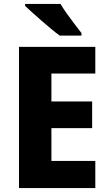

<svg xmlns="http://www.w3.org/2000/svg" viewBox="-20 -951 551 971"><path d="M462 0H76V-714H462V-579H240V-438H446V-303H240V-137H462ZM286 -931Q299 -909 318.5 -881.5Q338 -854 358 -828Q378 -802 392 -784V-771H282Q265 -783 241 -803Q217 -823 191.5 -845Q166 -867 143.5 -887.5Q121 -908 107 -921V-931Z"/></svg>

Font: Noto Sans Armenian SemiCondensed ExtraBold
Style: Regular
Weight: 800
Width: 4
Designer: Monotype Design Team
Foundry: Monotype Imaging Inc.
Version: Version 2.008; ttfautohint (v1.8.4.7-5d5b)